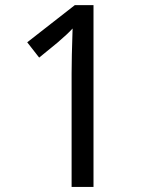

<svg xmlns="http://www.w3.org/2000/svg" viewBox="-20 -734 591 754"><path d="M347.2 0H261.2V-445.8Q261.2 -505.9 265.1 -622.1Q246.1 -601.1 206.1 -566.9L133.8 -507.8L86.9 -567.9L273.9 -713.9H347.2Z"/></svg>

Font: Noto Sans Gujarati UI
Style: Regular
Weight: 400
Designer: Monotype Design Team
Foundry: Monotype Imaging Inc.
Version: Version 1.03